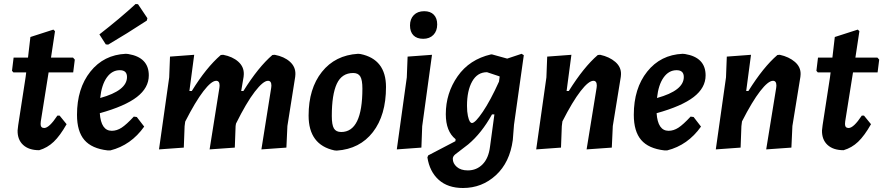

<svg xmlns="http://www.w3.org/2000/svg" viewBox="-20 -743 4416 960"><path d="M176 8Q124 8 95.5 -18.5Q67 -45 68 -91L71 -117L108 -357L111 -381H47L40 -389L48 -455H120L132 -558L247 -595L255 -587L235 -455H345L354 -445L346 -381H223L184 -136L183 -123Q183 -103 201 -103Q226 -103 267 -165H278L313 -122Q280 -64 248.5 -34Q217 -4 176 8Z M658 -723 670 -722 717 -652 714 -640Q613 -574 521 -520L509 -521L477 -571Q580 -651 658 -723ZM701 -110Q635 -17 532 9H518Q439 0 402 -43Q365 -86 365 -169Q365 -301 432 -385Q499 -469 609 -474L621 -473Q724 -456 724 -366Q724 -304 664.5 -258Q605 -212 479 -177Q485 -89 539 -89Q564 -89 588 -104.5Q612 -120 649 -160L664 -158ZM579 -392Q540 -392 514 -355.5Q488 -319 481 -253Q615 -290 615 -358Q615 -392 579 -392Z M951 -469 927 -288H939Q1011 -405 1084 -468L1096 -469Q1143 -460 1171.5 -434.5Q1200 -409 1199 -372L1198 -359L1186 -288H1197Q1272 -408 1342 -468L1354 -469Q1401 -460 1429.5 -434.5Q1458 -409 1457 -372L1456 -359L1417 -113L1412 -5L1287 4L1336 -304L1337 -315Q1337 -339 1320 -339Q1296 -339 1254 -284.5Q1212 -230 1160 -125L1158 -113L1154 -5L1028 4L1077 -304L1078 -315Q1078 -339 1061 -339Q1037 -339 997 -287Q957 -235 906 -135L903 -112L899 -5L775 4L826 -356L830 -460Z M1770 -474 1782 -473Q1910 -447 1910 -308Q1910 -167 1844.5 -82.5Q1779 2 1664 10L1652 9Q1523 -19 1523 -165Q1523 -300 1589.5 -383.5Q1656 -467 1770 -474ZM1746 -378Q1689 -378 1664 -324Q1639 -270 1639 -163Q1639 -119 1649.5 -101Q1660 -83 1686 -83Q1792 -83 1792 -300Q1792 -343 1781.5 -360.5Q1771 -378 1746 -378Z M2101 -687Q2132 -687 2149 -669.5Q2166 -652 2166 -621Q2166 -588 2147 -568.5Q2128 -549 2096 -549Q2064 -549 2047 -566.5Q2030 -584 2030 -616Q2030 -648 2049 -667.5Q2068 -687 2101 -687ZM2140 -469 2091 -112 2087 -5 1964 4 2014 -356 2018 -460Z M2440 -471 2516 -450 2588 -474 2599 -467 2550 -119 2544 -43Q2529 69 2459.5 133Q2390 197 2295 197Q2219 197 2173.5 156Q2128 115 2117 44L2121 34L2257 -37L2258 -47Q2209 -86 2209 -172Q2209 -277 2268 -361.5Q2327 -446 2435 -471ZM2315 -214Q2315 -184 2319.5 -163.5Q2324 -143 2329 -135.5Q2334 -128 2340 -128Q2356 -128 2394 -184Q2432 -240 2475 -335L2478 -357V-361L2415 -382Q2367 -382 2341 -336Q2315 -290 2315 -214ZM2319 109Q2363 109 2393 78.5Q2423 48 2430 -9L2452 -171H2440Q2388 -77 2321 -21L2256 29Q2244 39 2244 51Q2244 74 2264 91.5Q2284 109 2319 109Z M2661 4 2712 -356 2716 -460 2837 -469 2813 -288H2824Q2899 -408 2969 -468L2981 -469Q3027 -459 3056.5 -433.5Q3086 -408 3085 -372L3084 -359L3044 -113L3039 -5L2913 4L2963 -304L2964 -315Q2964 -339 2947 -339Q2923 -339 2883 -287.5Q2843 -236 2792 -136L2789 -112L2785 -5Z M3485 -110Q3419 -17 3316 9H3302Q3223 0 3186 -43Q3149 -86 3149 -169Q3149 -301 3216 -385Q3283 -469 3393 -474L3405 -473Q3508 -456 3508 -366Q3508 -304 3448.5 -258Q3389 -212 3263 -177Q3269 -89 3323 -89Q3348 -89 3372 -104.5Q3396 -120 3433 -160L3448 -158ZM3363 -392Q3324 -392 3298 -355.5Q3272 -319 3265 -253Q3399 -290 3399 -358Q3399 -392 3363 -392Z M3559 4 3610 -356 3614 -460 3735 -469 3711 -288H3722Q3797 -408 3867 -468L3879 -469Q3925 -459 3954.5 -433.5Q3984 -408 3983 -372L3982 -359L3942 -113L3937 -5L3811 4L3861 -304L3862 -315Q3862 -339 3845 -339Q3821 -339 3781 -287.5Q3741 -236 3690 -136L3687 -112L3683 -5Z M4198 8Q4146 8 4117.5 -18.5Q4089 -45 4090 -91L4093 -117L4130 -357L4133 -381H4069L4062 -389L4070 -455H4142L4154 -558L4269 -595L4277 -587L4257 -455H4367L4376 -445L4368 -381H4245L4206 -136L4205 -123Q4205 -103 4223 -103Q4248 -103 4289 -165H4300L4335 -122Q4302 -64 4270.5 -34Q4239 -4 4198 8Z"/></svg>

Font: Alegreya Sans
Style: Bold Italic
Weight: 700
Italic angle: -7°
Designer: Juan Pablo del Peral
Foundry: Huerta Tipografica
Version: Version 2.007